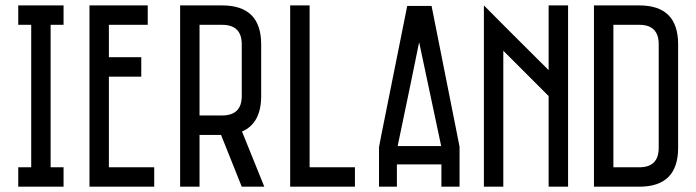

<svg xmlns="http://www.w3.org/2000/svg" viewBox="-20 -704 2626 724"><path d="M219.7 -683.6Q219.7 -665 219.7 -610.4Q207 -610.4 170.9 -610.4Q170.9 -475.6 170.9 -73.2Q183.6 -73.2 219.7 -73.2Q219.7 -54.7 219.7 0Q176.8 0 48.8 0Q48.8 -18.6 48.8 -73.2Q60.5 -73.2 97.7 -73.2Q97.7 -208 97.7 -610.4Q85 -610.4 48.8 -610.4Q48.8 -628.9 48.8 -683.6Q91.8 -683.6 219.7 -683.6Z M537.1 -683.6Q537.1 -665 537.1 -610.4Q501 -610.4 390.6 -610.4Q390.6 -580.1 390.6 -488.3Q420.9 -488.3 512.7 -488.3Q512.7 -469.7 512.7 -415Q482.4 -415 390.6 -415Q390.6 -329.1 390.6 -73.2Q433.6 -73.2 561.5 -73.2Q561.5 -54.7 561.5 0Q500 0 317.4 0Q317.4 -25.4 317.4 -62.5Q317.4 -174.8 317.4 -398.4Q317.4 -469.7 317.4 -683.6Q372.1 -683.6 537.1 -683.6Z M817.4 -683.6Q964.8 -683.6 964.8 -537.1Q964.8 -471.7 964.8 -341.8Q964.8 -239.3 892.6 -208Q920.9 -138.7 976.6 0Q955.1 0 891.6 0Q872.1 -48.8 813.5 -195.3Q793 -195.3 732.4 -195.3Q732.4 -146.5 732.4 0Q713.9 0 659.2 0Q659.2 -25.4 659.2 -62.5Q659.2 -174.8 659.2 -398.4Q659.2 -469.7 659.2 -683.6Q699.2 -683.6 817.4 -683.6ZM732.4 -610.4Q732.4 -524.4 732.4 -268.6Q753.9 -268.6 817.4 -268.6Q891.6 -268.6 891.6 -341.8Q891.6 -407.2 891.6 -537.1Q891.6 -610.4 817.4 -610.4Q789.1 -610.4 732.4 -610.4Z M1147.5 -683.6Q1147.5 -531.2 1147.5 -73.2Q1190.4 -73.2 1318.4 -73.2Q1318.4 -54.7 1318.4 0Q1256.8 0 1074.2 0Q1074.2 -25.4 1074.2 -62.5Q1074.2 -174.8 1074.2 -398.4Q1074.2 -469.7 1074.2 -683.6Q1092.8 -683.6 1147.5 -683.6Z M1409.2 0Q1409.2 -11.7 1409.2 -30.3Q1409.2 -48.8 1409.2 -74.2Q1409.2 -99.6 1409.2 -149.4Q1412.1 -164.1 1418 -195.3Q1450.2 -357.4 1515.6 -681.6Q1545.9 -681.6 1607.4 -681.6Q1639.6 -519.5 1704.1 -195.3Q1707 -179.7 1712.9 -150.4Q1712.9 -99.6 1712.9 0Q1690.4 0 1644.5 0Q1644.5 -28.3 1644.5 -84Q1588.9 -84 1476.6 -84Q1476.6 -55.7 1476.6 0Q1454.1 0 1409.2 0ZM1479.5 -153.3Q1534.2 -153.3 1643.6 -153.3Q1616.2 -284.2 1560.5 -544.9Q1534.2 -414.1 1479.5 -153.3Z M2122.1 -683.6Q2122.1 -512.7 2122.1 0Q2103.5 0 2048.8 0Q2048.8 -85.9 2048.8 -341.8Q2005.9 -384.8 1877.9 -512.7Q1877.9 -384.8 1877.9 0Q1859.4 0 1804.7 0Q1804.7 -25.4 1804.7 -62.5Q1804.7 -174.8 1804.7 -398.4Q1804.7 -469.7 1804.7 -683.6Q1865.2 -622.1 2048.8 -439.5Q2048.8 -500 2048.8 -683.6Q2067.4 -683.6 2122.1 -683.6Z M2390.6 -683.6Q2537.1 -683.6 2537.1 -537.1Q2537.1 -407.2 2537.1 -146.5Q2537.1 0 2390.6 0Q2334 0 2219.7 0Q2219.7 -25.4 2219.7 -62.5Q2219.7 -174.8 2219.7 -398.4Q2219.7 -469.7 2219.7 -683.6Q2262.7 -683.6 2390.6 -683.6ZM2293 -610.4Q2293 -475.6 2293 -73.2Q2317.4 -73.2 2390.6 -73.2Q2463.9 -73.2 2463.9 -146.5Q2463.9 -276.4 2463.9 -537.1Q2463.9 -610.4 2390.6 -610.4Q2358.4 -610.4 2293 -610.4Z"/></svg>

Font: ZAANS 2018
Style: Regular
Weight: 400
Designer: Counter Creatives
Version: Version 1.0 - 24-01-18